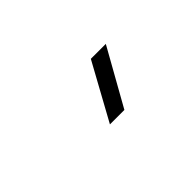

<svg xmlns="http://www.w3.org/2000/svg" viewBox="-13 -961 526 526"><g transform="rotate(-45 250.0 -698.0)"><path d="M278 -616H222L312 -780H370Z"/></g></svg>

Font: Tanohe Sans Light
Style: Regular
Weight: 300
Designer: Village Type and Design LLC & Cristiano Sobral
Foundry: Cooper Hewitt Smithsonian Design Museum
Version: Version 1.00;September 29, 2021;FontCreator 13.0.0.2655 64-b